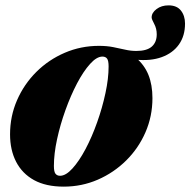

<svg xmlns="http://www.w3.org/2000/svg" viewBox="-20 -681 710 716"><path d="M204 -25.5Q225.5 -25.5 250.2 -52.8Q275 -80 299 -125.2Q323 -170.5 342.2 -224.8Q361.5 -279 373.2 -333.5Q385 -388 385 -433Q385 -455 379.2 -462.5Q373.5 -470 362 -470Q340.5 -470 315.8 -442.5Q291 -415 267.2 -369.8Q243.5 -324.5 224 -270.2Q204.5 -216 192.8 -161.8Q181 -107.5 181 -62Q181 -40.5 187 -33Q193 -25.5 204 -25.5ZM548.5 -315Q548.5 -247.5 522.5 -187.8Q496.5 -128 450.5 -82.5Q404.5 -37 344.8 -11Q285 15 217.5 15Q151.5 15 107.2 -9.2Q63 -33.5 40.2 -77.5Q17.5 -121.5 17.5 -180Q17.5 -247.5 43.5 -307.2Q69.5 -367 115.5 -412.8Q161.5 -458.5 221.5 -484.2Q281.5 -510 349 -510Q379 -510 402.5 -505.2Q426 -500.5 446.8 -495.8Q467.5 -491 488.5 -491Q527.5 -491 546 -507.2Q564.5 -523.5 564.5 -553Q564.5 -574.5 555 -592Q545.5 -609.5 545.5 -616Q545.5 -633.5 563.8 -647.2Q582 -661 608.5 -661Q639.5 -661 654.8 -641.5Q670 -622 670 -593Q670 -547 647.2 -515Q624.5 -483 583.2 -468Q542 -453 486.5 -458.5V-466Q518.5 -439 533.5 -401.8Q548.5 -364.5 548.5 -315Z"/></svg>

Font: Newsreader 60pt ExtraBold
Style: Italic
Weight: 800
Italic angle: -17°
Designer: Hugues Gentile
Foundry: Production Type
Version: Version 1.003